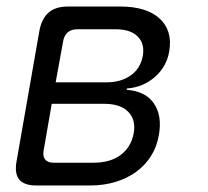

<svg xmlns="http://www.w3.org/2000/svg" viewBox="-20 -570 640 590"><path d="M92 0Q54 0 39 -18.5Q24 -37 31 -75L101 -475Q108 -513 129.5 -531.5Q151 -550 189 -550H349Q430 -550 470.5 -513Q511 -476 500 -412Q492 -365 456 -333.5Q420 -302 370 -298L369 -294Q427 -290 453 -252Q479 -214 468 -154Q462 -119 444 -90.5Q426 -62 398.5 -42Q371 -22 335 -11Q299 0 256 0ZM139 -251 114 -107Q111 -89 119 -79.5Q127 -70 145 -70H268Q319 -70 351 -94Q383 -118 391 -161Q398 -202 374 -226.5Q350 -251 300 -251ZM217 -480Q199 -480 188 -470.5Q177 -461 174 -443L151 -317H307Q352 -317 382 -338.5Q412 -360 419 -399Q425 -436 403 -458Q381 -480 336 -480Z"/></svg>

Font: Maple Mono Light
Style: Italic
Weight: 300
Italic angle: -10°
Monospace: yes
Designer: subframe7536
Version: Version 7.000